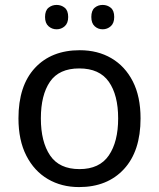

<svg xmlns="http://www.w3.org/2000/svg" viewBox="-20 -750 645 780"><path d="M551 -269Q551 -136 483.5 -63Q416 10 301 10Q230 10 174.5 -22.5Q119 -55 87 -117.5Q55 -180 55 -269Q55 -402 122 -474Q189 -546 304 -546Q377 -546 432.5 -513.5Q488 -481 519.5 -419.5Q551 -358 551 -269ZM146 -269Q146 -174 183.5 -118.5Q221 -63 303 -63Q384 -63 422 -118.5Q460 -174 460 -269Q460 -364 422 -418Q384 -472 302 -472Q220 -472 183 -418Q146 -364 146 -269ZM163 -681Q163 -707 177 -718.5Q191 -730 210 -730Q229 -730 243 -718.5Q257 -707 257 -681Q257 -656 243 -643.5Q229 -631 210 -631Q191 -631 177 -643.5Q163 -656 163 -681ZM351 -681Q351 -707 364.5 -718.5Q378 -730 397 -730Q416 -730 430 -718.5Q444 -707 444 -681Q444 -656 430 -643.5Q416 -631 397 -631Q378 -631 364.5 -643.5Q351 -656 351 -681Z"/></svg>

Font: Noto Sans Kawi
Style: Regular
Weight: 400
Designer: Fadhl Haqq
Version: Version 1.000